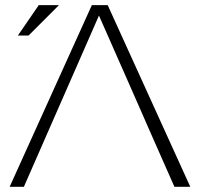

<svg xmlns="http://www.w3.org/2000/svg" viewBox="-20 -718 769 738"><path d="M128.9 -698.2H206.5L89.8 -581.5H48.8ZM527.8 -278.3 360.4 -658.2 71.8 0H17.1L333 -698.2H394L711.4 0H650.4L546.9 -234.4Z"/></svg>

Font: Voltera Light
Style: Light
Weight: 300
Designer: Bernd Montag
Version: Version 1.301